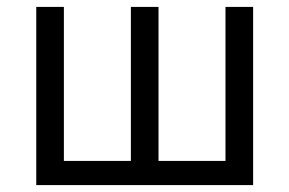

<svg xmlns="http://www.w3.org/2000/svg" viewBox="-20 -536 838 556"><path d="M85 0V-516H165V-70H359V-516H439V-70H633V-516H713V0Z"/></svg>

Font: IBM Plex Sans Var
Style: Regular
Weight: 400
Designer: Mike Abbink, Paul van der Laan, Pieter van Rosmalen
Foundry: Bold Monday
Version: Version 3.000